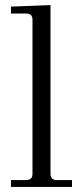

<svg xmlns="http://www.w3.org/2000/svg" viewBox="-20 -739 326 759"><path d="M23.4 0V-27.3H84Q108.4 -27.3 108.4 -51.8V-661.1Q108.4 -685.5 84 -685.5H23.4V-712.9L179.7 -718.8V-51.8Q179.7 -27.3 204.1 -27.3H264.6V0Z"/></svg>

Font: Theano Modern
Style: Regular
Weight: 400
Designer: Alexey Kryukov
Version: Version 2.00